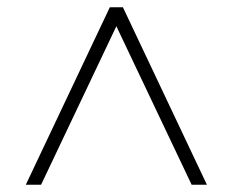

<svg xmlns="http://www.w3.org/2000/svg" viewBox="-20 -648 640 528"><path d="M51 -140 282 -628H318L549 -140H507L289 -599H311L93 -140Z"/></svg>

Font: Nunito Sans 12pt ExtraLight
Style: Regular
Weight: 200
Designer: Vernon Adams
Foundry: Vernon Adams
Version: Version 3.101;gftools[0.9.27]